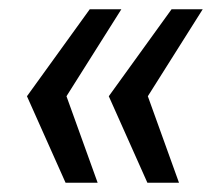

<svg xmlns="http://www.w3.org/2000/svg" viewBox="-20 -471 474 413"><path d="M123 -264 190 -78H121L38 -264L173 -451H241ZM298 -264 365 -78H297L214 -264L349 -451H416Z"/></svg>

Font: Genos Thin SemiBold
Style: Italic
Weight: 600
Italic angle: -8°
Version: Version 1.010